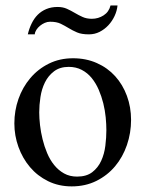

<svg xmlns="http://www.w3.org/2000/svg" viewBox="-20 -663 530 698"><path d="M456.5 -227.1Q456.5 -179.7 441.4 -135.7Q426.3 -91.8 398.4 -58.6Q370.6 -25.4 330.6 -5.4Q290.5 14.6 240.7 14.6Q193.4 14.6 154.8 -4.4Q116.2 -23.4 89.1 -55.4Q62 -87.4 47.1 -128.7Q32.2 -169.9 32.2 -214.4Q32.2 -260.7 47.1 -303.2Q62 -345.7 90.1 -378.9Q118.2 -412.1 157.5 -431.6Q196.8 -451.2 245.6 -451.2Q293 -451.2 332 -433.8Q371.1 -416.5 398.7 -386Q426.3 -355.5 441.4 -314.5Q456.5 -273.4 456.5 -227.1ZM366.7 -189.9Q366.7 -210.9 364.3 -236.3Q361.8 -261.7 355.5 -287.4Q349.1 -313 338.9 -336.7Q328.6 -360.4 313.5 -379.2Q298.3 -397.9 277.3 -408.9Q256.3 -419.9 230 -419.9Q197.8 -419.9 176.5 -403.8Q155.3 -387.7 143.3 -363.3Q131.3 -338.9 127 -309.8Q122.6 -280.8 122.6 -254.4Q122.6 -233.4 125.5 -208Q128.4 -182.6 134.8 -156.7Q141.1 -130.9 151.4 -106.4Q161.6 -82 177 -63Q192.4 -43.9 212.9 -32.5Q233.4 -21 260.3 -21Q294.4 -21 315.4 -37.1Q336.4 -53.2 347.9 -78.4Q359.4 -103.5 363 -133.3Q366.7 -163.1 366.7 -189.9ZM407.2 -643.1Q405.3 -623.5 396.5 -604.7Q387.7 -585.9 373.8 -571Q359.9 -556.2 342 -547.1Q324.2 -538.1 303.2 -538.1Q276.4 -538.1 260 -545.2Q243.7 -552.2 229.7 -560.8Q215.8 -569.3 200.7 -576.7Q185.5 -584 162.1 -584Q151.9 -584 142.6 -579.8Q133.3 -575.7 125.5 -569.3Q117.7 -563 112.3 -554.7Q106.9 -546.4 106.4 -538.1H81.1Q85.9 -559.1 95 -577.6Q104 -596.2 117.2 -609.4Q130.4 -622.6 148.4 -630.1Q166.5 -637.7 189.5 -637.7Q208.5 -637.7 223.1 -631.1Q237.8 -624.5 251.7 -616.2Q265.6 -607.9 280.3 -601.3Q294.9 -594.7 314 -594.7Q337.4 -594.7 356.7 -607.2Q376 -619.6 381.8 -643.1Z"/></svg>

Font: Kitab
Style: Regular
Weight: 400
Designer: SIL International
Foundry: Khaled Hosny
Version: Version 1.000